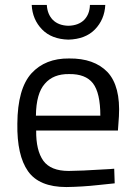

<svg xmlns="http://www.w3.org/2000/svg" viewBox="-20 -746 545 775"><path d="M108 -726Q111 -667 150 -627Q188 -588 256 -586Q325 -588 363 -627Q402 -667 405 -726H343Q342 -689 320 -666Q297 -643 256 -642Q216 -643 193 -666Q171 -689 169 -726ZM125 -279Q126 -369 161 -408Q195 -448 259 -447Q325 -448 355 -410Q385 -371 385 -279ZM257 -56Q185 -56 155 -97Q125 -139 126 -219H456L460 -276Q467 -398 414 -455Q360 -511 259 -510Q163 -511 107 -450Q51 -388 50 -247Q48 -119 93 -55Q138 9 248 9Q313 8 376 1Q438 -5 443 -6L441 -65Q437 -64 377 -61Q318 -57 257 -56Z"/></svg>

Font: RazerF5
Style: Regular
Weight: 400
Foundry: Razer Inc.
Version: Version 2